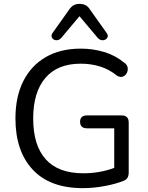

<svg xmlns="http://www.w3.org/2000/svg" viewBox="-20 -966 767 995"><path d="M297 -769Q285 -756 270.5 -757.5Q256 -759 249.5 -770.5Q243 -782 253 -796L339 -917Q350 -933 363 -939.5Q376 -946 392 -946Q409 -946 422.5 -939.5Q436 -933 446 -917L532 -796Q543 -782 536 -770.5Q529 -759 514.5 -757.5Q500 -756 487 -769L392 -882ZM409 9Q239 9 149.5 -87Q60 -183 60 -352Q60 -464 100.5 -545Q141 -626 217 -670Q293 -714 399 -714Q462 -714 520 -696.5Q578 -679 624 -641Q639 -631 641.5 -616Q644 -601 637 -587.5Q630 -574 616.5 -569Q603 -564 586 -574Q547 -606 500 -621Q453 -636 398 -636Q278 -636 215 -562Q152 -488 152 -352Q152 -213 217 -140.5Q282 -68 412 -68Q497 -68 572 -96V-301H432Q395 -301 395 -335Q395 -368 432 -368H610Q647 -368 647 -331V-72Q647 -40 623 -30Q582 -13 523.5 -2Q465 9 409 9Z"/></svg>

Font: Chiron GoRound TC N
Style: Regular
Weight: 350
Designer: Ryoko NISHIZUKA 西塚涼子 (kana, bopomofo & ideographs); Paul D. Hunt (Latin, Greek & Cyrillic); Sandoll Communications 산돌커뮤니
Foundry: Adobe
Version: Version 1.000;hotconv 1.1.1;makeotfexe 2.6.0